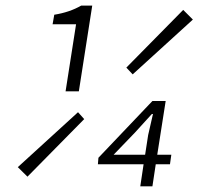

<svg xmlns="http://www.w3.org/2000/svg" viewBox="-20 -659 702 679"><path d="M211.9 -335.9 249 -573.2H166L171.9 -606.9Q226.6 -615.7 267.1 -639.2H306.2L258.8 -335.9ZM449.2 -396 426.8 -419.9 627.9 -624 662.1 -589.8ZM476.1 0 487.8 -78.1H326.2L328.1 -101.1L519 -301.8H565.9L536.1 -111.8H585.9L581.1 -78.1H530.8L519 0ZM77.1 -34.2 43 -67.9 255.9 -262.2 277.8 -237.8ZM381.8 -111.8H493.2L503.9 -181.2L521 -255.9H517.1L457 -189.9Z"/></svg>

Font: Office Code Pro Light Italic
Style: Regular
Weight: 300
Italic angle: -9°
Designer: Nathan Rutzky & Paul D. Hunt
Foundry: Adobe Systems Incorporated
Version: Version 1.004;PS 001.004;hotconv 1.0.70;makeotf.lib2.5.58329